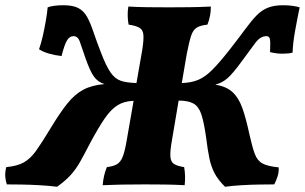

<svg xmlns="http://www.w3.org/2000/svg" viewBox="-53 -704 1164 733"><path d="M165 9Q133 5 97 3Q61 1 28 0.5Q-5 0 -27 0Q-32 -15 -33 -31Q-34 -47 -29 -66Q13 -70 38 -84Q63 -98 84.5 -128Q106 -158 138 -211Q174 -271 203 -307.5Q232 -344 265 -361.5Q298 -379 346 -383Q320 -391 305 -412.5Q290 -434 273 -483Q258 -528 251 -547Q244 -566 227 -566Q213 -566 203 -550Q193 -534 182 -490Q156 -493 133.5 -499.5Q111 -506 96 -516Q104 -538 110.5 -567Q117 -596 122 -625Q127 -654 129 -676Q139 -680 155 -682Q171 -684 189 -684Q226 -684 246.5 -673Q267 -662 279.5 -639.5Q292 -617 303.5 -582.5Q315 -548 333 -502Q352 -452 369 -427.5Q386 -403 408.5 -395.5Q431 -388 468 -387L490 -513Q496 -551 494.5 -570.5Q493 -590 479.5 -598Q466 -606 438 -610Q435 -625 434.5 -643Q434 -661 437 -679Q471 -677 510 -676.5Q549 -676 593 -676Q630 -676 670.5 -676.5Q711 -677 752 -679Q752 -662 749 -645Q746 -628 739 -610Q712 -607 698 -598.5Q684 -590 676.5 -567Q669 -544 660 -498L641 -387Q677 -388 703.5 -399Q730 -410 757.5 -437.5Q785 -465 825 -516Q860 -561 883.5 -593Q907 -625 926.5 -645Q946 -665 969.5 -674.5Q993 -684 1028 -684Q1048 -684 1065 -681.5Q1082 -679 1091 -676Q1083 -638 1074 -588.5Q1065 -539 1064 -503Q1049 -499 1025.5 -499Q1002 -499 978 -505Q980 -547 977 -556.5Q974 -566 964 -566Q941 -566 922 -540.5Q903 -515 870 -470Q836 -423 815 -405Q794 -387 769 -381Q811 -374 834.5 -352.5Q858 -331 872 -292Q886 -253 899 -192Q910 -143 919.5 -117Q929 -91 949 -80Q969 -69 1011 -65Q1012 -47 1006.5 -30Q1001 -13 994 0Q971 0 938 0.5Q905 1 870 3Q835 5 806 9Q779 -18 766 -43Q753 -68 746.5 -99Q740 -130 734 -178Q726 -236 716 -266.5Q706 -297 686 -308.5Q666 -320 629 -320L603 -166Q596 -126 597.5 -106Q599 -86 611.5 -78Q624 -70 650 -66Q653 -49 653.5 -32.5Q654 -16 652 3Q613 1 578.5 0.5Q544 0 500 0Q403 0 339 3Q342 -35 355 -66Q380 -69 393.5 -77Q407 -85 415 -104.5Q423 -124 430 -164L457 -319Q421 -318 395.5 -302Q370 -286 345.5 -250Q321 -214 288 -152Q267 -111 251.5 -84Q236 -57 216.5 -35.5Q197 -14 165 9Z"/></svg>

Font: Vollkorn ExtraBold
Style: Italic
Weight: 800
Italic angle: -11°
Designer: Friedrich Althausen
Foundry: Friedrich Althausen
Version: Version 5.000; ttfautohint (v1.8.3)